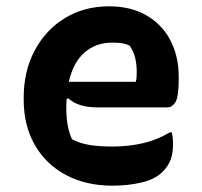

<svg xmlns="http://www.w3.org/2000/svg" viewBox="-20 -573 640 608"><path d="M325 -553Q394 -553 443.5 -524.5Q493 -496 519.5 -445.5Q546 -395 546 -329V-324Q546 -266 535.5 -249.5Q525 -233 511 -233H287Q227 -233 196 -262L191 -259Q190 -247 190 -234V-229Q190 -171 208 -132Q233 -119 263 -114Q293 -109 337 -109Q387 -109 432.5 -119.5Q478 -130 518 -154H524Q526 -145 527 -136Q528 -127 528 -118Q528 -87 520 -66.5Q512 -46 495 -29Q471 -5 428 5Q385 15 336 15Q253 15 189.5 -18.5Q126 -52 90.5 -113.5Q55 -175 55 -258V-263Q55 -348 90 -413.5Q125 -479 186 -516Q247 -553 325 -553ZM335 -438Q284 -438 248 -407Q212 -376 198 -314H410Q412 -321 412.5 -329.5Q413 -338 413 -345Q413 -369 408 -390Q403 -411 390 -429Q378 -434 367 -436Q356 -438 335 -438Z"/></svg>

Font: Recursive Sn Csl St
Style: Bold
Weight: 700
Version: Version 1.079;hotconv 1.0.112;makeotfexe 2.5.65598; ttfautoh